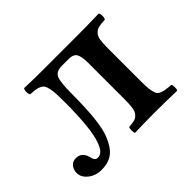

<svg xmlns="http://www.w3.org/2000/svg" viewBox="-105 -590 759 759"><g transform="rotate(-45 274.0 -210.5)"><path d="M4.9 -48.8Q4.9 -66.4 15.1 -79.6Q25.4 -92.8 43.9 -92.8Q78.1 -92.8 86.9 -55.2Q91.3 -32.2 106.9 -32.2Q120.1 -32.2 130.4 -42.2Q140.6 -52.2 149.9 -78.1Q169.9 -136.2 169.9 -278.8Q169.9 -308.1 169.2 -325.4Q168.5 -342.8 165.3 -357.2Q162.1 -371.6 158 -378.4Q153.8 -385.3 144 -390.1Q134.3 -395 124 -396.5Q113.8 -397.9 95.2 -398.9Q90.8 -404.3 90.8 -415.8Q90.8 -427.2 95.2 -433.1Q148.9 -431.2 196.8 -431.2H393.1Q443.8 -431.2 512.2 -433.1Q516.6 -428.7 516.6 -416Q516.6 -403.3 512.2 -398.9Q488.3 -397.5 476.6 -394.8Q464.8 -392.1 455.6 -382.6Q446.3 -373 443.6 -355.7Q440.9 -338.4 440.9 -307.1V-123Q440.9 -97.2 442.9 -82Q444.8 -66.9 448.7 -56.4Q452.6 -45.9 462.4 -41Q472.2 -36.1 483.4 -34.2Q494.6 -32.2 516.1 -30.8Q519.5 -26.4 519.5 -14.4Q519.5 -2.4 516.1 2Q449.7 0 393.1 0Q330.6 0 280.8 2Q277.3 -2.4 277.3 -14.4Q277.3 -26.4 280.8 -30.8Q301.8 -32.2 312 -35.2Q322.3 -38.1 331.1 -47.6Q339.8 -57.1 342.5 -74.7Q345.2 -92.3 345.2 -123V-324.2Q345.2 -359.9 336.4 -375Q327.6 -390.1 301.8 -390.1H264.2Q231.4 -390.1 222.2 -369.6Q212.9 -349.1 212.9 -286.1Q212.9 -125 189 -67.9Q172.4 -25.9 147.9 -6.8Q123.5 12.2 84 12.2Q50.8 12.2 27.8 -6.3Q4.9 -24.9 4.9 -48.8Z"/></g></svg>

Font: Common Serif Medium
Style: Regular
Weight: 500
Designer: Philipp H. Poll, Khaled Hosny
Foundry: Stefan Peev, Context Ltd.
Version: Version 1.026